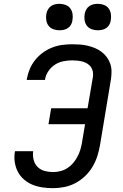

<svg xmlns="http://www.w3.org/2000/svg" viewBox="-20 -974 640 1002"><path d="M257 8Q229 8 201.5 4Q174 0 149.5 -10Q125 -20 105 -37.5Q85 -55 73 -78Q61 -101 57 -128.5Q53 -156 58 -184Q58 -184 58 -184.5Q58 -185 58 -185H153Q153 -185 153 -185Q153 -185 153 -185Q150 -162 155.5 -140Q161 -118 176 -103Q191 -88 212.5 -82Q234 -76 257 -76Q276 -76 295.5 -81Q315 -86 332 -97Q349 -108 362 -123.5Q375 -139 384.5 -157Q394 -175 399.5 -193.5Q405 -212 408 -231L424 -326H233L247 -409H437L465 -573Q467 -587 464.5 -600.5Q462 -614 454.5 -624.5Q447 -635 435.5 -642Q424 -649 411.5 -652.5Q399 -656 385 -657.5Q371 -659 357 -659Q335 -659 311.5 -654.5Q288 -650 267.5 -637Q247 -624 233 -603.5Q219 -583 215 -560Q215 -559 215 -558.5Q215 -558 215 -557H119Q120 -558 120 -559.5Q120 -561 120 -562Q125 -589 135.5 -614Q146 -639 163.5 -661Q181 -683 204 -699.5Q227 -716 252.5 -726Q278 -736 304.5 -739.5Q331 -743 357 -743Q378 -743 398.5 -741.5Q419 -740 439 -735Q459 -730 477 -722.5Q495 -715 510.5 -703Q526 -691 537.5 -675.5Q549 -660 555.5 -641Q562 -622 562 -601Q562 -580 559 -560L502 -217Q497 -188 488 -159.5Q479 -131 463 -104Q447 -77 424 -55Q401 -33 373.5 -18.5Q346 -4 316 2Q286 8 257 8ZM490 -816Q474 -816 458.5 -821.5Q443 -827 433.5 -839.5Q424 -852 421.5 -868.5Q419 -885 422 -902Q424 -913 430 -924Q436 -935 446 -942Q456 -949 467.5 -951.5Q479 -954 490 -954Q507 -954 522 -948.5Q537 -943 546.5 -930.5Q556 -918 558.5 -901.5Q561 -885 558 -868Q557 -857 551 -846Q545 -835 535 -828Q525 -821 513.5 -818.5Q502 -816 490 -816ZM290 -816Q274 -816 258.5 -821.5Q243 -827 233.5 -839.5Q224 -852 221.5 -868.5Q219 -885 222 -902Q224 -913 230 -924Q236 -935 246 -942Q256 -949 267.5 -951.5Q279 -954 290 -954Q307 -954 322 -948.5Q337 -943 346.5 -930.5Q356 -918 358.5 -901.5Q361 -885 358 -868Q357 -857 351 -846Q345 -835 335 -828Q325 -821 313.5 -818.5Q302 -816 290 -816Z"/></svg>

Font: Iosevka Curly Medium Extended
Style: Italic
Weight: 500
Width: 7
Italic angle: -9°
Monospace: yes
Designer: Belleve Invis
Foundry: Belleve Invis
Version: Version 11.1.0; ttfautohint (v1.8.3)